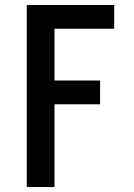

<svg xmlns="http://www.w3.org/2000/svg" viewBox="-20 -755 540 775"><path d="M88 0V-735H441V-639H200V-430H384V-334H200V0Z"/></svg>

Font: Iosevka Custom
Style: Bold
Weight: 700
Monospace: yes
Designer: Belleve Invis
Foundry: Belleve Invis
Version: Version 30.3.3; ttfautohint (v1.8.3)